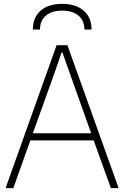

<svg xmlns="http://www.w3.org/2000/svg" viewBox="-20 -974 643 994"><path d="M11 -6 273 -740H329L592 -6V0H554L465 -247H137L49 0H11ZM452 -284 344 -587 303 -703H299L259 -587L150 -284ZM417 -821Q417 -867 386.5 -893Q356 -919 302 -919Q248 -919 217.5 -893Q187 -867 187 -821H150Q150 -883 190 -918.5Q230 -954 302 -954Q373 -954 413.5 -918.5Q454 -883 454 -821Z"/></svg>

Font: Encode Sans Narrow
Style: Thin
Weight: 250
Designer: Pablo Impallari, Andres Torresi
Foundry: Pablo Impallari, Andres Torresi
Version: Version 1.000; ttfautohint (v1.00) -l 8 -r 50 -G 200 -x 14 -